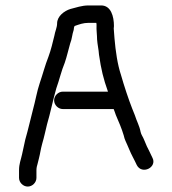

<svg xmlns="http://www.w3.org/2000/svg" viewBox="-20 -616 633 706"><path d="M114 38V10C114 1 116 -7 118 -13L123 -33C128 -52 129 -65 135 -87C143 -114 146 -131 153 -159C165 -199 175 -250 187 -291C198 -321 206 -357 218 -385C226 -408 231 -432 238 -456C245 -473 245 -489 251 -506C251 -508 252 -521 256 -521C271 -526 285 -532 306 -532H334C335 -530 335 -527 335 -522C334 -507 337 -487 337 -471C338 -454 343 -433 344 -415C352 -360 360 -327 377 -279H211C194 -279 179 -264 179 -247C179 -230 194 -215 211 -215H398C401 -208 403 -201 406 -193C417 -167 427 -145 435 -118C438 -103 444 -93 449 -81L455 -67C463 -47 474 -29 483 -9C502 28 560 -1 540 -37C537 -44 532 -53 529 -60L520 -78C515 -89 513 -94 509 -104C506 -112 499 -121 497 -131C493 -153 482 -172 476 -192L466 -217C453 -250 436 -301 425 -340C412 -379 405 -428 401 -475L399 -501C398 -508 398 -515 399 -520C399 -556 388 -596 352 -596H306C280 -596 260 -588 239 -583C216 -576 190 -556 190 -530C190 -515 182 -499 180 -485C174 -460 167 -431 158 -407C146 -377 137 -342 126 -310C116 -281 110 -244 101 -212C91 -174 84 -141 73 -103C68 -81 65 -66 61 -48C57 -29 50 -14 50 10V38C50 55 65 70 82 70C99 70 114 55 114 38Z"/></svg>

Font: Electronic
Style: SeBd
Weight: 600
Version: Version 1.011